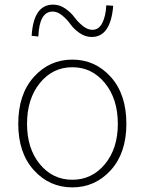

<svg xmlns="http://www.w3.org/2000/svg" viewBox="-20 -798 626 831"><path d="M59 -262Q59 -390 126.5 -465Q194 -540 293 -540Q392 -540 459.5 -465Q527 -390 527 -262Q527 -136 459.5 -61.5Q392 13 293 13Q194 13 126.5 -61.5Q59 -136 59 -262ZM490 -262Q490 -370 434 -438.5Q378 -507 293 -507Q208 -507 152.5 -438.5Q97 -370 97 -262Q97 -155 152.5 -87.5Q208 -20 293 -20Q378 -20 434 -87.5Q490 -155 490 -262ZM377 -638Q349 -638 324.5 -655Q300 -672 285 -693Q270 -714 249.5 -731Q229 -748 208 -748Q150 -748 146 -640L117 -643Q125 -778 210 -778Q238 -778 262.5 -761Q287 -744 302 -723.5Q317 -703 338 -686Q359 -669 380 -669Q408 -669 423 -699Q438 -729 440 -775L470 -773Q459 -638 377 -638Z"/></svg>

Font: Noto Sans Korean Thin
Style: Regular
Weight: 250
Designer: Ryoko NISHIZUKA  (kana & ideographs); Paul D. Hunt (Latin, Greek & Cyrillic); Wenlong ZHANG  (bopomofo); Sandoll Communi
Foundry: Adobe Systems Incorporated
Version: Version 1.0001;PS 1;hotconv 1.0.78;makeotf.lib2.5.61930